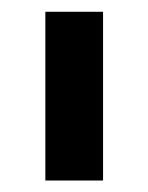

<svg xmlns="http://www.w3.org/2000/svg" viewBox="-20 -717 252 326"><path d="M155 -410.5H57V-697H155Z"/></svg>

Font: Acari Sans Neue
Style: Bold
Weight: 700
Designer: Alfredo Marco Pradil (font), Cristiano Sobral (main changes)
Foundry: Hanken Design Co. (font), Cristiano Sobral (main changes)
Version: Version 2.459;March 19, 2022;FontCreator 14.0.0.2808 64-bit;